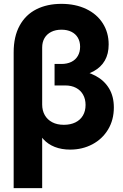

<svg xmlns="http://www.w3.org/2000/svg" viewBox="-20 -757 627 981"><path d="M49.8 -489.2Q49.8 -570.6 80.4 -626.3Q110.9 -681.9 165.9 -709.6Q220.8 -737.3 293.7 -737.3Q365.6 -737.3 420.5 -711.1Q475.3 -685 505.2 -637.8Q535.2 -590.7 535.2 -529.8Q535.2 -481.8 515.7 -447.8Q496.2 -413.8 458.7 -393.1Q421.2 -372.5 366 -364.2V-400.5Q425.2 -392.8 469 -369.2Q512.8 -345.7 537.3 -305.1Q561.7 -264.5 561.7 -207.8Q561.7 -144.6 532.4 -95.7Q503 -46.8 452 -19.7Q400.9 7.4 338.5 7.4Q294.8 7.4 259.8 -6.3Q224.8 -20.1 201.3 -46.1Q177.8 -72.2 167.6 -108.5L195.5 -113.8V204.1H49.8ZM417.2 -220.7Q417.2 -250.7 404.5 -273.2Q391.9 -295.8 368.5 -308.1Q345.1 -320.4 313.6 -320.4H258.8V-430.2H293.6Q322.8 -430.2 344.4 -440.7Q366 -451.3 377.6 -471.2Q389.3 -491.1 389.3 -518.4Q389.3 -544.8 377.7 -564.5Q366.2 -584.1 344.7 -594.7Q323.1 -605.3 294.3 -605.3Q264.1 -605.3 241.8 -594.1Q219.5 -582.9 207.5 -562.5Q195.5 -542 195.5 -514.1V-223Q195.5 -192.4 208.7 -168.9Q222 -145.5 246.9 -132.4Q271.8 -119.3 306.2 -119.3Q340.1 -119.3 365.2 -131.6Q390.2 -143.8 403.7 -166.8Q417.2 -189.7 417.2 -220.7Z"/></svg>

Font: Intratopia Thin
Style: Regular
Weight: 100
Designer: Rasmus Andersson
Foundry: rsms
Version: Version 3.000;Glyphs 3.2.3 (3260)